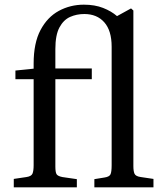

<svg xmlns="http://www.w3.org/2000/svg" viewBox="-20 -802 703 822"><path d="M39 0V-36L93 -44Q114 -47 119 -58.5Q124 -70 124 -95V-463H46V-500L124 -508V-530Q124 -618 153.5 -673.5Q183 -729 232 -755.5Q281 -782 339 -782Q386 -782 421.5 -768Q457 -754 481 -733L541 -766L551 -757V-91Q551 -69 556 -58Q561 -47 583 -44L637 -36V0H384V-35L427 -42Q448 -45 453 -55.5Q458 -66 458 -95V-602Q458 -671 426.5 -706.5Q395 -742 341 -742Q308 -742 280 -729.5Q252 -717 234.5 -684.5Q217 -652 217 -592V-509H373V-463H217V-89Q217 -65 222 -56.5Q227 -48 247 -44L309 -35V0Z"/></svg>

Font: Literata 36pt
Style: Regular
Weight: 400
Designer: Latin by Veronika Burian and Jose Scaglione. Greek by Irene Vlachou. Cyrillic by Vera Evstafieva.
Foundry: TypeTogether
Version: Version 3.002